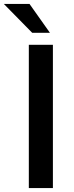

<svg xmlns="http://www.w3.org/2000/svg" viewBox="-58 -949 375 969"><path d="M87.5 0V-723H209V0ZM104.5 -783.5 -38.5 -929H91L194 -783.5Z"/></svg>

Font: Public Sans Thin SemiBold
Style: Regular
Weight: 600
Version: Version 2.001